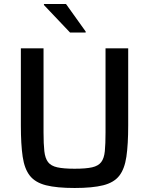

<svg xmlns="http://www.w3.org/2000/svg" viewBox="-20 -929 744 957"><path d="M352 8Q263 8 209.5 -5.5Q156 -19 129 -53Q102 -87 93 -148Q84 -209 84 -304V-688H197V-269Q197 -211 201 -175.5Q205 -140 219.5 -121Q234 -102 265.5 -95Q297 -88 352 -88Q408 -88 439 -95Q470 -102 484.5 -121Q499 -140 502.5 -175.5Q506 -211 506 -269V-688H619V-304Q619 -209 610 -148Q601 -87 574.5 -53Q548 -19 494.5 -5.5Q441 8 352 8ZM329 -767 199 -904V-909H309L407 -772V-767Z"/></svg>

Font: Saira Medium
Style: Regular
Weight: 500
Designer: Hector Gatti with collaboration of the Omnibus-Type team
Foundry: Omnibus-Type
Version: Version 1.100; ttfautohint (v1.8.3)